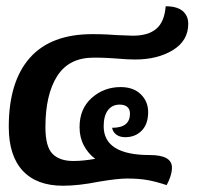

<svg xmlns="http://www.w3.org/2000/svg" viewBox="-20 -587 653 613"><path d="M125 -181Q125 -119 147.5 -96Q170 -73 214 -73Q246 -73 284 -80Q262 -96 248 -122Q234 -148 234 -181Q234 -240 273 -274.5Q312 -309 365 -309Q406 -309 429.5 -286Q453 -263 453 -229Q453 -191 432.5 -170Q412 -149 380 -149Q362 -149 351 -157.5Q340 -166 338 -179Q395 -179 395 -224Q395 -238 386.5 -245.5Q378 -253 362 -253Q338 -253 324.5 -235Q311 -217 311 -184Q311 -92 458 -92Q529 -92 529 -52Q529 -38 523.5 -22Q518 -6 512 4Q479 -7 451.5 -12Q424 -17 385 -17Q356 -17 296 -7Q231 6 181 6Q97 6 52.5 -42Q8 -90 8 -182Q8 -326 75 -402Q142 -478 275 -478Q301 -478 320.5 -477Q340 -476 352 -475L404 -473Q453 -473 479 -495Q505 -517 509 -567Q545 -567 563 -552Q581 -537 581 -511Q581 -457 532 -427Q483 -397 411 -397Q387 -397 354 -400Q341 -401 322.5 -402Q304 -403 279 -403Q200 -403 162.5 -344Q125 -285 125 -181Z"/></svg>

Font: Krub SemiBold
Style: Italic
Weight: 600
Italic angle: -8°
Designer: Ekaluck Peanpanawate
Foundry: Cadson Demak Co.,Ltd.
Version: Version 1.000; ttfautohint (v1.6)